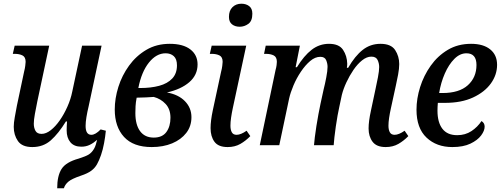

<svg xmlns="http://www.w3.org/2000/svg" viewBox="-20 -782 2705 1034"><path d="M154 10Q99 10 76.5 -22.5Q54 -55 54 -99Q54 -120 59.5 -150.5Q65 -181 71 -213L110 -397Q114 -412 116 -427.5Q118 -443 118 -449Q118 -475 101 -483.5Q84 -492 59 -492H49L59 -536H245L181 -236Q174 -202 168 -169Q162 -136 162 -116Q162 -94 171 -77.5Q180 -61 204 -61Q228 -61 253.5 -81Q279 -101 302 -134Q325 -167 343 -207.5Q361 -248 369 -288L422 -536H527L457 -208Q450 -179 445.5 -151.5Q441 -124 441 -104Q441 -56 472 -56Q494 -56 522 -85L550 -78Q547 -46 540.5 -11Q534 24 524 53Q514 82 502.5 102.5Q491 123 471.5 137.5Q452 152 416 164Q366 181 348 196.5Q330 212 324 232H288Q288 165 311.5 128Q335 91 404 72Q442 60 458 50Q474 40 486 20Q492 10 496 -3Q500 -16 503 -29Q484 -12 463.5 -2Q443 8 418 8Q379 8 359 -16Q339 -40 339 -80Q339 -90 339.5 -102Q340 -114 341 -128H335Q295 -63 254 -26.5Q213 10 154 10Z M797 10Q698 10 648 -44.5Q598 -99 598 -192Q598 -252 617.5 -314Q637 -376 675 -428.5Q713 -481 768 -513.5Q823 -546 894 -546Q966 -546 1005 -516Q1044 -486 1044 -435Q1044 -378 999.5 -339.5Q955 -301 879 -284Q941 -273 976 -237Q1011 -201 1011 -151Q1011 -102 983 -66Q955 -30 907 -10Q859 10 797 10ZM872 -495Q822 -495 782 -445Q742 -395 725 -308H736Q793 -308 837.5 -320Q882 -332 907.5 -359Q933 -386 933 -430Q933 -464 916 -479.5Q899 -495 872 -495ZM808 -41Q854 -41 876 -71Q898 -101 898 -148Q898 -194 872 -222Q846 -250 808 -260Q772 -257 716 -256Q711 -230 710 -210Q709 -190 709 -173Q709 -110 734.5 -75.5Q760 -41 808 -41Z M1271 -638Q1246 -638 1229.5 -651Q1213 -664 1213 -691Q1213 -725 1232 -743.5Q1251 -762 1280 -762Q1305 -762 1322 -749Q1339 -736 1339 -708Q1339 -669 1317.5 -653.5Q1296 -638 1271 -638ZM1206 10Q1156 10 1135 -18.5Q1114 -47 1114 -92Q1114 -131 1126 -188L1171 -397Q1175 -411 1177 -427Q1179 -443 1179 -449Q1179 -475 1162 -483.5Q1145 -492 1120 -492H1110L1120 -536H1306L1234 -201Q1228 -173 1224.5 -148.5Q1221 -124 1221 -105Q1221 -83 1228.5 -69.5Q1236 -56 1254 -56Q1277 -56 1308 -78L1328 -49Q1304 -24 1274.5 -7Q1245 10 1206 10Z M2057 10Q2008 10 1986.5 -18.5Q1965 -47 1965 -90Q1965 -109 1968 -132.5Q1971 -156 1978 -188L2002 -301Q2009 -332 2015.5 -366.5Q2022 -401 2022 -421Q2022 -441 2013.5 -459Q2005 -477 1980 -477Q1955 -477 1930 -457Q1905 -437 1883.5 -405.5Q1862 -374 1845.5 -338.5Q1829 -303 1821 -271L1807 -205Q1803 -188 1798 -160Q1793 -132 1788.5 -101Q1784 -70 1781 -43Q1778 -16 1777 0H1671Q1672 -16 1675.5 -43.5Q1679 -71 1684 -103.5Q1689 -136 1695 -167.5Q1701 -199 1706 -223L1723 -301Q1730 -328 1737 -364.5Q1744 -401 1744 -422Q1744 -440 1736.5 -458Q1729 -476 1705 -476Q1677 -476 1650.5 -453.5Q1624 -431 1600.5 -396Q1577 -361 1560.5 -322Q1544 -283 1537 -251L1484 0H1379L1464 -405Q1468 -419 1469.5 -431Q1471 -443 1471 -449Q1471 -475 1454 -483.5Q1437 -492 1412 -492H1402L1411 -536H1595L1572 -420H1579Q1617 -482 1658.5 -514Q1700 -546 1752 -546Q1806 -546 1827.5 -513.5Q1849 -481 1850 -439Q1850 -433 1849.5 -428Q1849 -423 1848 -417H1855Q1892 -481 1933.5 -513.5Q1975 -546 2029 -546Q2086 -546 2108 -512.5Q2130 -479 2130 -437Q2130 -413 2124 -380.5Q2118 -348 2112 -322L2085 -198Q2079 -171 2075.5 -147Q2072 -123 2072 -105Q2072 -83 2079.5 -69.5Q2087 -56 2105 -56Q2128 -56 2159 -78L2179 -49Q2155 -24 2125.5 -7Q2096 10 2057 10Z M2416 10Q2331 10 2277 -41Q2223 -92 2223 -191Q2223 -251 2242.5 -313Q2262 -375 2299.5 -428Q2337 -481 2391.5 -513.5Q2446 -546 2517 -546Q2583 -546 2620 -516Q2657 -486 2657 -433Q2657 -379 2623.5 -332.5Q2590 -286 2527.5 -257Q2465 -228 2376 -228H2338Q2337 -217 2336.5 -206.5Q2336 -196 2336 -186Q2336 -123 2362.5 -88.5Q2389 -54 2442 -54Q2486 -54 2519 -76Q2552 -98 2573 -130Q2590 -120 2590 -100Q2590 -78 2571 -52.5Q2552 -27 2513.5 -8.5Q2475 10 2416 10ZM2345 -281H2363Q2453 -281 2499.5 -323Q2546 -365 2546 -432Q2546 -495 2492 -495Q2457 -495 2427 -465Q2397 -435 2375.5 -386Q2354 -337 2345 -281Z"/></svg>

Font: Noto Serif SemiCondensed Medium
Style: Italic
Weight: 500
Width: 4
Italic angle: -12°
Designer: Monotype Design Team
Foundry: Monotype Imaging Inc.
Version: Version 2.013